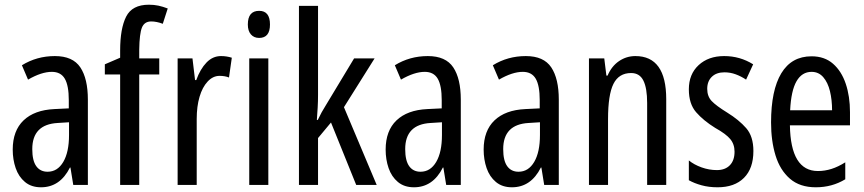

<svg xmlns="http://www.w3.org/2000/svg" viewBox="-20 -785 3668 815"><path d="M213 -547Q289 -547 321 -499Q353 -451 353 -362V0H291L279 -74H277Q235 10 154 10Q113 10 86 -12.5Q59 -35 46.5 -71.5Q34 -108 34 -150Q34 -230 80 -274Q126 -318 211 -322L272 -325V-360Q272 -422 255 -451Q238 -480 200 -480Q156 -480 99 -447L73 -508Q136 -547 213 -547ZM225 -263Q117 -257 117 -152Q117 -103 134 -79.5Q151 -56 182 -56Q224 -56 248.5 -97.5Q273 -139 273 -212V-266Z M656 -469H571V0H490V-469H425V-512L490 -540V-571Q490 -664 515.5 -714.5Q541 -765 612 -765Q634 -765 652.5 -761Q671 -757 692 -749L671 -684Q658 -689 645.5 -691.5Q633 -694 622 -694Q593 -694 582.5 -668Q572 -642 571 -574V-537H656Z M918 -547Q942 -547 964 -540L952 -456Q935 -463 912 -463Q884 -463 861.5 -439Q839 -415 827 -374Q815 -333 815 -280V0H734V-537H797L808 -445H813Q830 -492 856.5 -519.5Q883 -547 918 -547Z M1080 -739Q1126 -739 1126 -681Q1126 -624 1080 -624Q1058 -624 1045 -639Q1032 -654 1032 -681Q1032 -739 1080 -739ZM1119 -537V0H1038V-537Z M1330 -383Q1330 -355 1328.5 -328.5Q1327 -302 1325 -276H1329Q1337 -293 1345.5 -308.5Q1354 -324 1363 -338L1483 -537H1570L1440 -330L1579 0H1492L1385 -265L1330 -199V0H1249V-760H1330Z M1796 -547Q1872 -547 1904 -499Q1936 -451 1936 -362V0H1874L1862 -74H1860Q1818 10 1737 10Q1696 10 1669 -12.5Q1642 -35 1629.5 -71.5Q1617 -108 1617 -150Q1617 -230 1663 -274Q1709 -318 1794 -322L1855 -325V-360Q1855 -422 1838 -451Q1821 -480 1783 -480Q1739 -480 1682 -447L1656 -508Q1719 -547 1796 -547ZM1808 -263Q1700 -257 1700 -152Q1700 -103 1717 -79.5Q1734 -56 1765 -56Q1807 -56 1831.5 -97.5Q1856 -139 1856 -212V-266Z M2212 -547Q2288 -547 2320 -499Q2352 -451 2352 -362V0H2290L2278 -74H2276Q2234 10 2153 10Q2112 10 2085 -12.5Q2058 -35 2045.5 -71.5Q2033 -108 2033 -150Q2033 -230 2079 -274Q2125 -318 2210 -322L2271 -325V-360Q2271 -422 2254 -451Q2237 -480 2199 -480Q2155 -480 2098 -447L2072 -508Q2135 -547 2212 -547ZM2224 -263Q2116 -257 2116 -152Q2116 -103 2133 -79.5Q2150 -56 2181 -56Q2223 -56 2247.5 -97.5Q2272 -139 2272 -212V-266Z M2677 -547Q2808 -547 2808 -364V0H2727V-348Q2727 -411 2711 -443Q2695 -475 2659 -475Q2607 -475 2584 -429Q2561 -383 2561 -279V0H2480V-537H2545L2554 -464H2559Q2576 -504 2607.5 -525.5Q2639 -547 2677 -547Z M3178 -144Q3178 -70 3138 -30Q3098 10 3026 10Q2989 10 2958 1.5Q2927 -7 2904 -20V-104Q2926 -86 2958 -74.5Q2990 -63 3023 -63Q3058 -63 3078 -83.5Q3098 -104 3098 -141Q3098 -173 3079.5 -195Q3061 -217 3016 -242Q2966 -273 2935 -308.5Q2904 -344 2904 -406Q2904 -470 2945.5 -508.5Q2987 -547 3054 -547Q3121 -547 3177 -512L3147 -447Q3126 -461 3103 -469.5Q3080 -478 3055 -478Q3021 -478 3001.5 -459Q2982 -440 2982 -408Q2982 -376 3001 -356Q3020 -336 3067 -307Q3117 -276 3147.5 -241Q3178 -206 3178 -144Z M3425 -546Q3480 -546 3516 -514.5Q3552 -483 3570 -429.5Q3588 -376 3588 -309V-253H3333Q3336 -59 3452 -59Q3481 -59 3509.5 -68Q3538 -77 3568 -96V-24Q3512 10 3443 10Q3375 10 3333 -26.5Q3291 -63 3272 -125Q3253 -187 3253 -265Q3253 -402 3296.5 -474Q3340 -546 3425 -546ZM3425 -480Q3384 -480 3361 -440Q3338 -400 3334 -317H3512Q3512 -361 3503 -398Q3494 -435 3474.5 -457.5Q3455 -480 3425 -480Z"/></svg>

Font: Noto Sans Khmer UI ExtraCondensed
Style: Regular
Weight: 400
Width: 2
Designer: Danh Hong and the Monotype Design Team
Foundry: Monotype Imaging Inc.
Version: Version 2.002; ttfautohint (v1.8.4.7-5d5b)